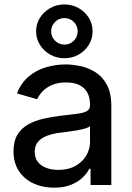

<svg xmlns="http://www.w3.org/2000/svg" viewBox="-20 -848 604 880"><path d="M227.5 12.2Q175.8 12.2 133.8 -7.1Q91.8 -26.4 66.9 -63.7Q42 -101.1 42 -154.8Q42 -201.7 60.3 -231.2Q78.6 -260.7 109.4 -277.8Q140.1 -294.9 177.5 -303.5Q214.8 -312 253.4 -316.9Q302.2 -322.8 332.5 -326.4Q362.8 -330.1 377.7 -338.4Q392.6 -346.7 392.6 -366.2V-369.1Q392.6 -401.4 380.1 -423.8Q367.7 -446.3 343.5 -458.3Q319.3 -470.2 282.7 -470.2Q245.6 -470.2 219 -458.7Q192.4 -447.3 175.5 -429.7Q158.7 -412.1 150.4 -393.1L57.6 -419.9Q77.6 -469.7 112.8 -498.5Q147.9 -527.3 191.9 -540Q235.8 -552.7 280.8 -552.7Q311 -552.7 346.9 -545.4Q382.8 -538.1 415.5 -518.3Q448.2 -498.5 469.2 -460.7Q490.2 -422.9 490.2 -361.3V0H395V-74.7H389.2Q379.4 -54.2 358.6 -34.2Q337.9 -14.2 305.4 -1Q272.9 12.2 227.5 12.2ZM247.1 -69.3Q293.5 -69.3 325.9 -87.6Q358.4 -106 375.5 -135.3Q392.6 -164.6 392.6 -196.8V-270Q386.7 -263.7 369.6 -258.8Q352.5 -253.9 330.6 -250.2Q308.6 -246.6 287.8 -243.9Q267.1 -241.2 254.4 -239.7Q223.6 -235.8 197.3 -226.3Q170.9 -216.8 155 -199.2Q139.2 -181.6 139.2 -151.9Q139.2 -124.5 153.1 -106.4Q167 -88.4 191.4 -78.9Q215.8 -69.3 247.1 -69.3ZM274.9 -581.1Q239.7 -581.1 210.2 -597.7Q180.7 -614.3 163.1 -642.3Q145.5 -670.4 145.5 -704.6Q145.5 -738.8 163.1 -766.6Q180.7 -794.4 210.2 -811Q239.7 -827.6 274.9 -827.6Q311 -827.6 340.3 -811Q369.6 -794.4 387 -766.6Q404.3 -738.8 404.3 -704.6Q404.3 -670.4 387 -642.3Q369.6 -614.3 340.3 -597.7Q311 -581.1 274.9 -581.1ZM274.9 -643.6Q300.8 -643.6 318.4 -661.4Q335.9 -679.2 335.9 -704.6Q335.9 -729.5 318.4 -747.3Q300.8 -765.1 274.9 -765.1Q250 -765.1 232.2 -747.3Q214.4 -729.5 214.4 -704.6Q214.4 -679.2 232.2 -661.4Q250 -643.6 274.9 -643.6Z"/></svg>

Font: Inter Cardless
Style: Regular
Weight: 400
Designer: Rasmus Andersson
Foundry: rsms
Version: Version 4.001;git-9221beed3